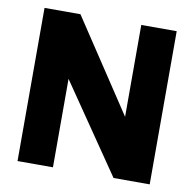

<svg xmlns="http://www.w3.org/2000/svg" viewBox="-73 -701 783 774"><g transform="rotate(10 318.5 -313.5)"><path d="M589 0H441L193 -362V0H48V-627H195L444 -251V-627H589Z"/></g></svg>

Font: Blinker
Style: Regular
Weight: 400
Designer: Juergen Huber
Foundry: supertype
Version: 1.017